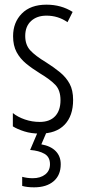

<svg xmlns="http://www.w3.org/2000/svg" viewBox="-20 -562 366 822"><path d="M293 -134Q293 -66 256.5 -28Q220 10 151 10Q114 10 84 0.5Q54 -9 35 -21V-78Q56 -61 86.5 -50.5Q117 -40 150 -40Q193 -40 216 -64.5Q239 -89 239 -133Q239 -175 217.5 -198Q196 -221 151 -248Q117 -269 91.5 -290Q66 -311 51 -339Q36 -367 36 -407Q36 -466 73.5 -504Q111 -542 179 -542Q242 -542 291 -511L269 -467Q229 -495 179 -495Q138 -495 113 -472Q88 -449 88 -408Q88 -370 109.5 -346.5Q131 -323 179 -294Q212 -273 237.5 -252Q263 -231 278 -203.5Q293 -176 293 -134ZM240 141Q240 188 209.5 214Q179 240 126 240Q96 240 75 234V195Q97 201 120 201Q153 201 173.5 185Q194 169 194 141Q194 110 170.5 96.5Q147 83 109 80L143 0H181L157 56Q197 63 218.5 85Q240 107 240 141Z"/></svg>

Font: Noto Sans Hebrew ExtraCondensed Light
Style: Regular
Weight: 300
Width: 2
Designer: Monotype Design Team
Foundry: Monotype Imaging Inc.
Version: Version 2.004; ttfautohint (v1.8.4.7-5d5b)